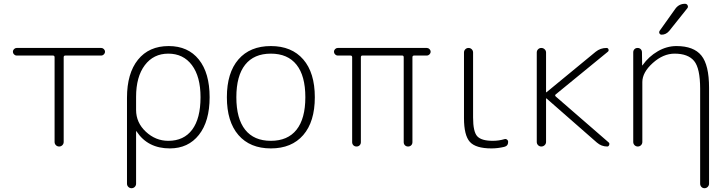

<svg xmlns="http://www.w3.org/2000/svg" viewBox="-20 -773 3834 1013"><path d="M68 -480Q60 -480 54 -486Q48 -492 48 -500Q48 -508 54 -514Q60 -520 68 -520H514Q522 -520 528 -514Q534 -508 534 -500Q534 -492 528 -486Q522 -480 514 -480H325Q316 -480 316 -471V-24Q316 -14 309 -7Q302 0 292 0Q282 0 275 -7Q268 -14 268 -24V-471Q268 -480 259 -480Z M698 -262V-193Q698 -126 749.5 -78Q801 -30 868 -30Q950 -30 994 -89Q1038 -148 1038 -260Q1038 -369 992.5 -429.5Q947 -490 868 -490Q790 -490 744 -429Q698 -368 698 -262ZM650 196V-257Q650 -386 708 -458Q766 -530 870 -530Q972 -530 1029 -459Q1086 -388 1086 -260Q1086 -133 1029.5 -61.5Q973 10 876 10Q760 10 701 -79Q701 -81 699 -81Q698 -81 698 -80V196Q698 206 691 213Q684 220 674 220Q664 220 657 213Q650 206 650 196Z M1544.5 -431.5Q1498 -490 1409 -490Q1320 -490 1273.5 -431.5Q1227 -373 1227 -260Q1227 -147 1273.5 -88.5Q1320 -30 1409 -30Q1498 -30 1544.5 -88.5Q1591 -147 1591 -260Q1591 -373 1544.5 -431.5ZM1580 -60.5Q1519 10 1409 10Q1299 10 1238 -60.5Q1177 -131 1177 -260Q1177 -389 1238 -459.5Q1299 -530 1409 -530Q1519 -530 1580 -459.5Q1641 -389 1641 -260Q1641 -131 1580 -60.5Z M1762 -480Q1754 -480 1748 -486Q1742 -492 1742 -500Q1742 -508 1748 -514Q1754 -520 1762 -520H2232Q2240 -520 2246 -514Q2252 -508 2252 -500Q2252 -492 2246 -486Q2240 -480 2232 -480H2165Q2156 -480 2156 -471V-23Q2156 -13 2149.5 -6.5Q2143 0 2133 0Q2123 0 2116.5 -6.5Q2110 -13 2110 -23V-471Q2110 -480 2102 -480H1892Q1884 -480 1884 -471V-23Q1884 -13 1877.5 -6.5Q1871 0 1861 0Q1851 0 1844.5 -6.5Q1838 -13 1838 -23V-471Q1838 -480 1829 -480Z M2573 10Q2490 10 2459 -24.5Q2428 -59 2428 -150V-496Q2428 -506 2435 -513Q2442 -520 2452 -520Q2462 -520 2469 -513Q2476 -506 2476 -496V-153Q2476 -78 2498 -54Q2520 -30 2580 -30Q2612 -30 2642 -39Q2649 -41 2655 -36.5Q2661 -32 2661 -24Q2661 -3 2640 2Q2606 10 2573 10Z M2812 -24V-496Q2812 -506 2819 -513Q2826 -520 2836 -520Q2846 -520 2853.5 -513Q2861 -506 2861 -496V-287Q2861 -286 2862 -286H2863L3123 -500Q3148 -520 3180 -520Q3188 -520 3190.5 -512.5Q3193 -505 3187 -500L2912 -275Q2906 -270 2912 -264L3192 -21Q3197 -16 3194 -8Q3191 0 3184 0Q3153 0 3129 -21L2863 -254H2862Q2861 -254 2861 -253V-24Q2861 -14 2853.5 -7Q2846 0 2836 0Q2826 0 2819 -7Q2812 -14 2812 -24Z M3321 -24V-497Q3321 -507 3327.5 -513.5Q3334 -520 3344 -520Q3354 -520 3360.5 -513.5Q3367 -507 3367 -497L3368 -429Q3368 -428 3369 -428Q3371 -428 3371 -430Q3403 -475 3450.5 -502.5Q3498 -530 3549 -530Q3640 -530 3680.5 -480Q3721 -430 3721 -310V196Q3721 206 3714 213Q3707 220 3697 220Q3687 220 3680.5 213Q3674 206 3674 196V-305Q3674 -413 3642 -451.5Q3610 -490 3539 -490Q3479 -490 3424 -440.5Q3369 -391 3369 -340V-24Q3369 -14 3362 -7Q3355 0 3345 0Q3335 0 3328 -7Q3321 -14 3321 -24ZM3544 -728Q3563 -753 3594 -753Q3604 -753 3608 -744.5Q3612 -736 3606 -729L3511 -610Q3494 -590 3471 -590Q3463 -590 3459.5 -596.5Q3456 -603 3460 -610Z"/></svg>

Font: Rounded Mplus 1c Light
Style: Regular
Weight: 300
Version: Version 1.059.20150529